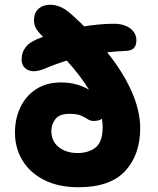

<svg xmlns="http://www.w3.org/2000/svg" viewBox="-20 -778 665 808"><path d="M310 10Q227 10 167 -20Q107 -50 75 -102Q43 -154 43 -220Q43 -279 66 -327Q89 -375 132.5 -403Q176 -431 236 -431Q273 -431 303 -422.5Q333 -414 355 -400Q318 -460 261 -523Q238 -516 213.5 -507Q189 -498 163 -487Q120 -471 95.5 -484.5Q71 -498 71 -528Q71 -559 90 -582Q109 -605 161 -623Q137 -647 130 -661.5Q123 -676 123 -692Q123 -724 142 -741Q161 -758 192 -758Q213 -758 237.5 -747.5Q262 -737 304 -696Q320 -682 334 -667Q365 -672 396.5 -675Q428 -678 459 -678Q502 -678 528 -658.5Q554 -639 554 -608Q554 -566 512 -564Q469 -562 431 -558Q499 -473 534.5 -392Q570 -311 570 -239Q570 -127 507 -58.5Q444 10 310 10ZM196 -227Q196 -184 227 -159Q258 -134 307 -134Q353 -134 382.5 -157.5Q412 -181 412 -243Q412 -259 409 -278Q396 -269 374 -269Q360 -269 349 -276.5Q338 -284 321 -291.5Q304 -299 273 -299Q230 -299 213 -276.5Q196 -254 196 -227Z"/></svg>

Font: Shantell Sans Normal
Style: Bold
Weight: 700
Designer: Stephen Nixon, Anya Danilova, Shantell Martin
Foundry: Arrow Type
Version: Version 1.009;[a7da0bfa3]